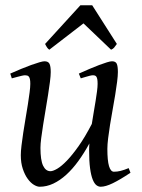

<svg xmlns="http://www.w3.org/2000/svg" viewBox="-20 -690 539 730"><path d="M476.1 -33.2Q436.5 -6.8 408.9 6.6Q381.3 20 362.8 20Q354.5 20 346.7 14.2Q338.9 8.3 332.5 -7.3Q326.2 -22.9 322.5 -50Q318.8 -77.1 318.8 -119.1Q318.8 -124.5 319.1 -131.1Q319.3 -137.7 319.8 -144.5Q299.8 -107.9 277.8 -77.6Q255.9 -47.4 231.9 -25.6Q208 -3.9 182.6 8.1Q157.2 20 130.9 20Q121.1 20 108.6 12.5Q96.2 4.9 85.2 -10.3Q74.2 -25.4 66.7 -47.9Q59.1 -70.3 59.1 -100.1Q59.1 -114.7 61.8 -137.2Q64.5 -159.7 68.4 -185.5Q72.3 -211.4 77.1 -239.3Q82 -267.1 85.9 -292.5Q89.8 -317.9 92.5 -338.4Q95.2 -358.9 95.2 -371.1Q95.2 -382.3 93.8 -388.9Q92.3 -395.5 89.6 -398.7Q86.9 -401.9 83.3 -402.8Q79.6 -403.8 75.2 -403.8Q70.8 -403.8 62.5 -401.9Q54.2 -399.9 45.9 -397.7Q37.6 -395.5 31.2 -393.8Q24.9 -392.1 24.9 -392.1L19 -410.2Q39.6 -419.4 60.3 -428Q81.1 -436.5 98.6 -442.9Q116.2 -449.2 129.6 -453.1Q143.1 -457 148.9 -457Q163.1 -457 168 -447.8Q172.9 -438.5 172.9 -416Q172.9 -401.9 169.9 -378.9Q167 -356 162.6 -328.6Q158.2 -301.3 153.3 -272Q148.4 -242.7 144 -215.3Q139.6 -188 136.7 -165Q133.8 -142.1 133.8 -127.9Q133.8 -81.1 143.8 -60.1Q153.8 -39.1 171.9 -39.1Q181.6 -39.1 197.8 -48.6Q213.9 -58.1 234.4 -79.3Q254.9 -100.6 279.1 -134.8Q303.2 -168.9 329.1 -218.8Q332.5 -241.2 336.4 -263.7Q340.3 -286.1 343.5 -306.2Q346.7 -326.2 348.9 -343Q351.1 -359.9 351.1 -371.1Q351.1 -382.3 349.9 -388.9Q348.6 -395.5 346.2 -398.7Q343.8 -401.9 340.6 -402.8Q337.4 -403.8 333 -403.8Q328.6 -403.8 321 -401.9Q313.5 -399.9 305.9 -397.7Q298.3 -395.5 292.7 -393.8Q287.1 -392.1 287.1 -392.1L279.8 -410.2Q300.3 -419.4 320.3 -428Q340.3 -436.5 357.2 -442.9Q374 -449.2 386.7 -453.1Q399.4 -457 405.8 -457Q419.4 -457 423.8 -447.8Q428.2 -438.5 428.2 -416Q428.2 -401.9 425.3 -379.2Q422.4 -356.4 418 -329.3Q413.6 -302.2 408.2 -272.7Q402.8 -243.2 398.4 -215.6Q394 -188 391.1 -164.1Q388.2 -140.1 388.2 -124Q388.2 -79.6 394.5 -58.3Q400.9 -37.1 413.1 -37.1Q425.8 -37.1 438.7 -40.3Q451.7 -43.5 469.2 -50.8L476.1 -33.2ZM424.3 -522.9Q417.5 -513.2 413.8 -508.8Q410.2 -504.4 402.3 -501L297.4 -601.1L167.5 -501Q163.1 -503.9 159.7 -508.5Q156.2 -513.2 151.4 -522.9L285.6 -669.9H330.6L424.3 -522.9Z"/></svg>

Font: GentiumAlt
Style: Italic
Weight: 400
Italic angle: -7°
Designer: J. Victor Gaultney
Version: Version 1.02; 2005; OFL release